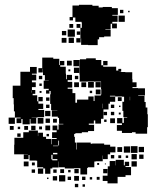

<svg xmlns="http://www.w3.org/2000/svg" viewBox="-20 -764 663 800"><path d="M294 -691H284V-679H270V-693H282V-741H309V-744H365V-740H391V-733H408V-735H446V-730H471V-702H448V-699H470V-673H448V-666H467V-646H447V-665H441V-642H419V-640H441V-612H414V-609H393V-600H387V-576H347V-577H318V-604H316V-587H298V-605H315V-648H321V-669H320V-673H294ZM480 -723H494V-709H480ZM514 -719H520V-713H514ZM474 -699H500V-673H474ZM269 -664H285V-648H269ZM299 -648V-664H315V-648ZM262 -641H292V-611H262ZM238 -635H256V-617H238ZM300 -619V-633H314V-619ZM288 -607V-585H266V-607ZM237 -606H257V-586H237ZM594 -288H596V-234H593V-207H545V-213H530V-210H488V-219H467V-243H488V-250H468V-272H490V-252H496V-274H510V-276H494V-302H490V-340H497V-361H489V-362H460V-365H438V-362H460V-340H438V-332H432V-308H411V-269H401V-249H377V-262H371V-249H350V-244H372V-218H347V-213H321V-209H294V-206H289V-194H292V-170H298V-141H300V-170H358V-165H364V-166H414V-161H439V-153H461V-129H439V-121H429V-101H409V-116H408V-92H379V-91H373V-67H346V-64H343V-37H315V-63H288V-62H250V-67H225V-91H224V-66H198V-62H190V-40H168V-62H160V-67H135V-94H132V-95H103V-118H99V-101H79V-121H96V-122H79V-121H39V-161H40V-190H77V-213H100V-220H138V-197H139V-211H159V-194H172V-185H193V-163H195V-185H216V-189H197V-213H216V-221H199V-241H219V-224H224V-246H244V-248H226V-273H221V-278H196V-304H219V-305H193V-331H189V-371H191V-385H186V-374H172V-388H183V-394H162V-428H183V-429H167V-451H159V-478H158V-462H140V-480H156V-524H202V-519H227V-493H230V-510H248V-492H231V-486H254V-457H255V-434H258V-452H280V-430H262V-423H281V-399H262V-394H282V-376H294V-336H301V-349H348V-362H370V-343H374V-366H400V-370H402V-393H401V-424H372V-425H346V-424H312V-453H311V-488H286V-514H312V-489H313V-517H339V-521H379V-514H402V-492H410V-486H464V-470H473V-477H485V-465H478V-464H502V-463H531V-434H532V-421H549V-401H532V-397H555V-396H584V-366H556V-364H582V-339H587V-316H594ZM259 -511H279V-491H259ZM410 -510H428V-492H410ZM49 -271H66V-274H42V-300H38V-329H37V-355H33V-407H65V-465H105V-485H133V-457H113V-453H131V-429H113V-421H129V-401H113V-389H127V-373H116V-367H135V-342H140V-332H160V-310H140V-306H164V-276H136V-274H112V-273H131V-249H107V-268H104V-246H74V-268H69V-251H49ZM288 -482H310V-460H288ZM273 -475V-467H265V-475ZM142 -448H156V-434H142ZM292 -434V-448H306V-434ZM347 -423H371V-399H347ZM378 -422H400V-400H378ZM309 -401H289V-421H309ZM319 -401V-421H339V-401ZM144 -416H154V-406H144ZM399 -391V-371H379V-391ZM111 -387H110V-378H111ZM364 -386V-376H354V-386ZM153 -385V-377H145V-385ZM522 -346V-361H521V-346ZM140 -360H158V-342H140ZM471 -359H487V-343H471ZM172 -358H186V-344H172ZM405 -313H406V-332H405ZM186 -314H172V-328H186ZM442 -328H456V-314H442ZM476 -318V-324H482V-318ZM190 -280H168V-302H190ZM412 -298H426V-284H412ZM456 -284H442V-298H456ZM483 -287H475V-295H483ZM16 -274H42V-248H16ZM137 -273H161V-249H137ZM459 -251H439V-271H459ZM170 -252V-270H188V-252ZM201 -253V-269H217V-253ZM424 -266V-256H414V-266ZM169 -241H189V-221H169ZM128 -240V-222H110V-240ZM37 -223H21V-239H37ZM97 -239V-223H81V-239ZM155 -237V-225H143V-237ZM54 -226V-236H64V-226ZM66 -194H52V-208H66ZM184 -206V-196H174V-206ZM223 -158H226V-178H223ZM201 -155H222V-157H201ZM553 -127H525V-155H553ZM496 -154H522V-128H496ZM580 -130H558V-152H580ZM469 -151H489V-131H469ZM219 -127H201V-121H219ZM550 -100H528V-122H550ZM578 -102H560V-120H578ZM194 -119V-100H198V-96H219V-101H199V-119ZM442 -104V-118H456V-104ZM485 -117V-105H473V-117ZM514 -116V-106H504V-116ZM518 -72H503V-68H526V-34H503V-27H470V0H428V-10H408V-32H428V-42H429V-71H437V-93H461V-75H462V-98H496V-75H500V-90H518ZM550 -70H528V-92H550ZM99 -71H79V-91H99ZM113 -75V-87H125V-75ZM385 -77V-85H393V-77ZM417 -79V-83H421V-79ZM160 -40H138V-62H160ZM290 -42V-60H308V-42ZM410 -42V-60H428V-42ZM231 -43V-59H247V-43ZM126 -44H112V-58H126ZM202 -44V-58H216V-44ZM264 -46V-56H274V-46ZM252 -8H226V-34H252ZM309 -11H289V-31H309ZM218 -12H200V-30H218ZM276 -14H262V-28H276ZM336 -14H322V-28H336ZM395 -15H383V-27H395ZM364 -16H354V-26H364ZM182 -18H176V-24H182ZM306 16H292V2H306ZM334 14H324V4H334Z"/></svg>

Font: Rubik-Storm
Style: Regular
Weight: 400
Designer: NaN (generative design), Hubert & Fischer (Rubik source font outlines)
Foundry: NaN, Hubert & Fischer
Version: Version 1.000